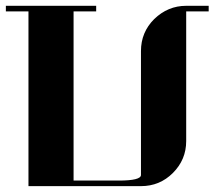

<svg xmlns="http://www.w3.org/2000/svg" viewBox="-20 -635 732 655"><path d="M0 -596.2V-615.2H308.1V-596.2H231V-19H384.8Q460.9 -19 460.9 -38.1V-460.9Q460.9 -524.9 505.9 -569.8Q552.7 -615.2 615.2 -615.2H691.9V-596.2H615.2V-153.8Q615.2 -90.3 569.8 -44.9Q524.9 0 460.9 0H77.1V-596.2Z"/></svg>

Font: Hjet
Style: Regular
Weight: 400
Designer: T. Christopher White
Version: Version 1.2